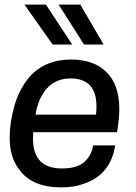

<svg xmlns="http://www.w3.org/2000/svg" viewBox="-20 -800 588 832"><path d="M18 0ZM246 12Q117 12 62 -67Q22 -119 22 -205Q22 -268 42 -340Q62 -412 108 -467Q175 -542 288 -542Q387 -542 442 -487Q497 -432 497 -327Q497 -293 492 -259L487 -227H124L123 -199Q123 -70 248 -70Q316 -70 347.5 -100Q379 -130 383 -170H479Q459 -41 341 -3Q300 12 246 12ZM396 -303Q398 -322 398 -339Q398 -460 286 -460Q222 -460 183.5 -417Q145 -374 134 -303ZM86 -607ZM344 -607 234 -780H328L429 -607ZM208 -607 86 -780H179L293 -607Z"/></svg>

Font: Tanohe Sans Medium
Style: Italic
Weight: 500
Designer: Village Type and Design LLC & Cristiano Sobral
Foundry: Cooper Hewitt Smithsonian Design Museum
Version: Version 1.00;September 29, 2021;FontCreator 13.0.0.2655 64-b